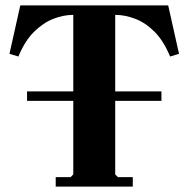

<svg xmlns="http://www.w3.org/2000/svg" viewBox="-20 -690 698 710"><path d="M186 0V-35H241L251 -45V-317H80V-352H251V-635Q215 -635 177.5 -620.5Q140 -606 106 -572.5Q72 -539 48 -481L15 -491L55 -670H602L642 -491L609 -481Q585 -539 551.5 -572.5Q518 -606 480 -620.5Q442 -635 406 -635V-352H577V-317H406V-45L416 -35H471V0Z"/></svg>

Font: Brygada 1918
Style: Regular
Weight: 400
Designer: Mateusz Machalski | Borys Kosmynka | Przemek Hoffer
Foundry: NIEPODLEGLA 2018
Version: Version 3.006